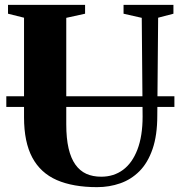

<svg xmlns="http://www.w3.org/2000/svg" viewBox="-20 -763 743 791"><path d="M380 8Q281 8 214 -21.2Q147 -50.5 113 -114Q79 -177.5 79 -279.5V-690L13 -706.5V-743H330.5V-706.5L253 -689.5V-251Q253 -193 262.5 -152Q272 -111 290.5 -85Q309 -59 335.5 -47Q362 -35 397 -35Q448.5 -35 486.8 -63.2Q525 -91.5 546.2 -147Q567.5 -202.5 567.5 -283L564 -689.5L489 -706.5V-743H694.5V-706.5L631.5 -690L628 -286.5Q628 -205.5 608.5 -149Q589 -92.5 554.8 -58Q520.5 -23.5 475.5 -7.8Q430.5 8 380 8ZM698.5 -366.5V-322.5H6V-366.5Z"/></svg>

Font: Merriweather 96pt ExtraBold
Style: Regular
Weight: 800
Version: Version 2.100